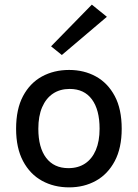

<svg xmlns="http://www.w3.org/2000/svg" viewBox="-20 -796 595 829"><path d="M278.5 13Q213 13 161.2 -15.5Q109.5 -44 79.5 -100.5Q49.5 -157 49.5 -240Q49.5 -325 79.5 -381.2Q109.5 -437.5 161.2 -465.8Q213 -494 278.5 -494Q343 -494 394.2 -465.8Q445.5 -437.5 475.5 -381.2Q505.5 -325 505.5 -240Q505.5 -157 475.5 -100.5Q445.5 -44 394.2 -15.5Q343 13 278.5 13ZM275.5 -70Q317.5 -70 347.5 -90Q377.5 -110 393.8 -148.2Q410 -186.5 410 -240Q410 -322 376.8 -367Q343.5 -412 281 -412Q239 -412 208.8 -391.8Q178.5 -371.5 162 -333.2Q145.5 -295 145.5 -240Q145.5 -159 179.2 -114.5Q213 -70 275.5 -70ZM247 -558.5 200.5 -596 376.5 -776 441.5 -723.5Z"/></svg>

Font: Karla Medium
Style: Regular
Weight: 500
Designer: Jonathan Pinhorn
Version: Version 2.001